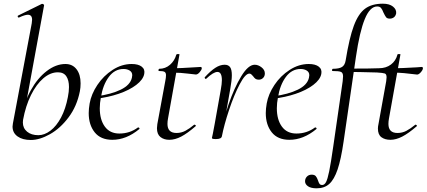

<svg xmlns="http://www.w3.org/2000/svg" viewBox="-20 -746 2313 1041"><path d="M48 -60Q48 -65 50 -77L152 -619Q154 -635 154 -639Q154 -666 131 -666Q115 -666 83 -651H81Q77 -651 76 -656Q75 -661 79 -662L207 -725H209Q213 -725 216.5 -722Q220 -719 219 -717L105 -96Q104 -91 104 -82Q104 -51 127 -32Q150 -13 188 -13Q221 -13 253.5 -37.5Q286 -62 311 -109Q336 -156 348 -220Q354 -249 354 -274Q354 -311 339.5 -332.5Q325 -354 294 -354Q253 -354 215 -321.5Q177 -289 148 -230.5Q119 -172 105 -96L99 -116Q111 -191 147 -256.5Q183 -322 233 -360.5Q283 -399 335 -399Q373 -399 395 -370.5Q417 -342 417 -294Q417 -271 413 -251Q397 -170 352 -110Q307 -50 251 -18.5Q195 13 147 13Q102 13 75 -6.5Q48 -26 48 -60Z M461 -133Q461 -155 466 -185Q475 -236 508 -285.5Q541 -335 590.5 -367Q640 -399 694 -399Q730 -399 748.5 -384.5Q767 -370 762 -345Q756 -314 718.5 -285.5Q681 -257 623.5 -237.5Q566 -218 502 -211L504 -224Q584 -235 635 -260Q686 -285 695 -324Q697 -334 697 -338Q697 -355 683 -363.5Q669 -372 650 -372Q602 -372 570 -329Q538 -286 527 -218Q521 -187 521 -159Q521 -97 548.5 -59.5Q576 -22 627 -22Q684 -22 728 -55H730Q733 -55 735.5 -52Q738 -49 735 -46Q665 12 589 12Q526 12 493.5 -28.5Q461 -69 461 -133Z M831 -51Q831 -57 833 -73L876 -306Q880 -325 880 -338Q880 -352 872 -356.5Q864 -361 842 -361Q839 -361 839 -366Q839 -368 840.5 -370.5Q842 -373 843 -373Q877 -373 902 -395Q927 -417 936 -450Q938 -453 945 -453Q955 -453 953 -450L891 -104Q888 -88 888 -74Q888 -25 937 -25Q963 -25 985.5 -37Q1008 -49 1033 -70H1034Q1037 -70 1040.5 -67Q1044 -64 1041 -62Q996 -23 962.5 -5.5Q929 12 898 12Q869 12 850 -3Q831 -18 831 -51ZM922 -352 924 -376Q956 -376 1033 -381L1067 -383Q1074 -383 1074 -376Q1074 -368 1063 -355Q1052 -342 1042 -342Q1037 -342 997.5 -347Q958 -352 922 -352Z M1361 -395Q1380 -395 1398 -381Q1416 -367 1416 -348Q1416 -333 1406.5 -323.5Q1397 -314 1383 -314Q1372 -314 1365.5 -318.5Q1359 -323 1352 -333Q1348 -338 1343 -342.5Q1338 -347 1332 -347Q1310 -347 1279.5 -289Q1249 -231 1222 -150Q1195 -69 1183 -7L1173 -8Q1188 -88 1219 -179Q1250 -270 1288 -332.5Q1326 -395 1361 -395ZM1129 2 1134 -21 1144 -74 1177 -259Q1183 -292 1183 -311Q1183 -356 1159 -356Q1137 -356 1098 -319L1096 -318Q1093 -318 1091 -321.5Q1089 -325 1090 -327Q1121 -361 1147 -378Q1173 -395 1198 -395Q1218 -395 1227.5 -382Q1237 -369 1237 -338Q1237 -311 1228 -261L1183 -7Q1180 8 1151 8Q1138 8 1133.5 6.5Q1129 5 1129 2Z M1421 -133Q1421 -155 1426 -185Q1435 -236 1468 -285.5Q1501 -335 1550.5 -367Q1600 -399 1654 -399Q1690 -399 1708.5 -384.5Q1727 -370 1722 -345Q1716 -314 1678.5 -285.5Q1641 -257 1583.5 -237.5Q1526 -218 1462 -211L1464 -224Q1544 -235 1595 -260Q1646 -285 1655 -324Q1657 -334 1657 -338Q1657 -355 1643 -363.5Q1629 -372 1610 -372Q1562 -372 1530 -329Q1498 -286 1487 -218Q1481 -187 1481 -159Q1481 -97 1508.5 -59.5Q1536 -22 1587 -22Q1644 -22 1688 -55H1690Q1693 -55 1695.5 -52Q1698 -49 1695 -46Q1625 12 1549 12Q1486 12 1453.5 -28.5Q1421 -69 1421 -133Z M1634 237Q1634 222 1644 211.5Q1654 201 1670 201Q1685 201 1692 209Q1699 217 1704 232Q1708 245 1712.5 251Q1717 257 1727 257Q1739 257 1747.5 241.5Q1756 226 1765 182Q1774 138 1787 47L1838 -306Q1840 -326 1840 -332Q1840 -351 1829 -356Q1818 -361 1783 -361Q1780 -361 1780 -366Q1780 -368 1781.5 -370.5Q1783 -373 1784 -373Q1819 -373 1834.5 -383Q1850 -393 1854 -418Q1874 -541 1898.5 -606.5Q1923 -672 1959.5 -699Q1996 -726 2056 -726Q2091 -726 2110.5 -710.5Q2130 -695 2128 -674Q2125 -659 2115.5 -652Q2106 -645 2093 -645Q2079 -645 2073 -653Q2067 -661 2059 -678Q2053 -694 2046 -702.5Q2039 -711 2025 -711Q1986 -711 1958 -643Q1930 -575 1910 -439L1843 21Q1829 118 1810.5 172.5Q1792 227 1765.5 251Q1739 275 1697 275Q1666 275 1650 264Q1634 253 1634 237ZM2029 -49Q2029 -60 2032 -73L2074 -306Q2076 -322 2076 -327Q2076 -344 2066.5 -347.5Q2057 -351 2024 -353Q1919 -356 1867 -356V-374Q1994 -374 2034 -376Q2073 -376 2099.5 -396Q2126 -416 2135 -450Q2135 -453 2143 -453Q2153 -453 2151 -450L2089 -104Q2086 -88 2086 -74Q2086 -25 2135 -25Q2161 -25 2183 -36.5Q2205 -48 2232 -70H2233Q2236 -70 2239 -67Q2242 -64 2240 -62Q2195 -23 2161 -5.5Q2127 12 2097 12Q2067 12 2048 -2Q2029 -16 2029 -49ZM2121 -352 2123 -376Q2153 -376 2240 -381Q2260 -383 2266 -383Q2273 -383 2273 -376Q2273 -367 2261 -353.5Q2249 -340 2239 -342Q2162 -352 2121 -352Z"/></svg>

Font: Cormorant Infant
Style: Italic
Weight: 400
Italic angle: -10°
Designer: Christian Thalmann (Catharsis Fonts)
Foundry: Catharsis Fonts
Version: Version 4.000